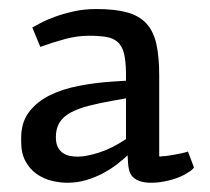

<svg xmlns="http://www.w3.org/2000/svg" viewBox="-20 -741 461 421"><path d="M127.9 -340.3Q110.8 -340.3 93 -344.7Q75.2 -349.1 60.3 -359.6Q45.4 -370.1 35.9 -387.5Q26.4 -404.8 26.4 -430.7V-438.5Q26.4 -472.7 43.7 -495.4Q61 -518.1 89.1 -532Q117.2 -545.9 152.8 -552.7Q188.5 -559.6 224.6 -562L256.3 -564V-580.6Q255.9 -607.4 252 -623.5Q248 -639.6 238.5 -648.4Q229 -657.2 213.6 -659.9Q198.2 -662.6 175.3 -662.6Q148.9 -662.6 122.8 -655.5Q96.7 -648.4 68.4 -638.2L50.8 -680.7Q56.2 -683.6 68.8 -690.4Q81.5 -697.3 100.1 -704.1Q118.7 -710.9 141.8 -716.1Q165 -721.2 191.4 -721.2Q231.9 -721.2 258.5 -713.9Q285.2 -706.5 300.8 -689.7Q316.4 -672.9 322.8 -644.8Q329.1 -616.7 329.1 -575.7V-398.4Q331.1 -397.5 332.5 -397.9Q334 -398.4 335.9 -398.4Q340.3 -398.4 347.4 -399.4Q354.5 -400.4 362.5 -401.9Q370.6 -403.3 378.7 -405Q386.7 -406.7 392.1 -408.7L405.3 -374Q402.8 -369.6 397 -365.7Q391.1 -361.8 384.3 -357.9Q368.7 -349.6 348.9 -345Q329.1 -340.3 312.5 -340.3Q296.4 -340.3 286.6 -343.8Q276.9 -347.2 271.2 -353Q265.6 -358.9 263.4 -366.9Q261.2 -375 260.7 -384.3L259.8 -400.4Q250 -391.1 236.3 -380.6Q222.7 -370.1 205.8 -361.1Q189 -352.1 169.2 -346.2Q149.4 -340.3 127.9 -340.3ZM149.9 -397.5Q168.9 -397.5 197.3 -406.5Q225.6 -415.5 256.3 -436V-525.4L229 -520.5Q198.2 -515.1 174.6 -509Q150.9 -502.9 134.8 -494.1Q118.7 -485.4 110.6 -472.4Q102.5 -459.5 102.5 -440.4Q102.5 -427.7 106.4 -419.4Q110.4 -411.1 116.9 -406.2Q123.5 -401.4 132.1 -399.4Q140.6 -397.5 149.9 -397.5Z"/></svg>

Font: Fjord
Style: One
Weight: 400
Designer: Viktoriya Grabowska
Foundry: Viktoriya Grabowska
Version: Version 1.002